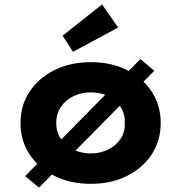

<svg xmlns="http://www.w3.org/2000/svg" viewBox="-20 -824 817 871"><path d="M157 27 94 -25 617 -556 680 -503ZM392 10Q299 10 227 -26Q155 -62 114 -124Q73 -186 73 -266Q73 -346 114 -408Q155 -470 227 -506Q299 -542 392 -542Q485 -542 556.5 -506Q628 -470 668.5 -408Q709 -346 709 -266Q709 -186 668.5 -124Q628 -62 556.5 -26Q485 10 392 10ZM392 -128Q436 -128 471.5 -146Q507 -164 527.5 -195Q548 -226 546 -266Q548 -306 527.5 -338Q507 -370 471.5 -387.5Q436 -405 392 -405Q348 -405 312 -387Q276 -369 255.5 -338Q235 -307 235 -266Q235 -226 255.5 -195Q276 -164 312 -146Q348 -128 392 -128ZM311 -589 264 -662 443 -804 516 -699Z"/></svg>

Font: Lexend Exa
Style: Bold
Weight: 700
Designer: Bonnie Shaver-Troup, Thomas Jockin
Foundry: Lexend
Version: Version 1.007